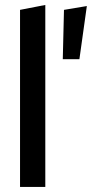

<svg xmlns="http://www.w3.org/2000/svg" viewBox="-20 -739 363 759"><path d="M59.2 0V-700L159.1 -719.4V0ZM228.2 -505.1 232.9 -700 323.3 -715.1 293.9 -505.1Z"/></svg>

Font: Red Hat Display VF
Style: Regular
Weight: 300
Designer: Pentagram, MCKL
Foundry: Pentagram, MCKL
Version: Version 1.023